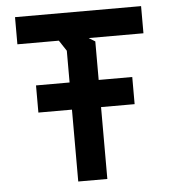

<svg xmlns="http://www.w3.org/2000/svg" viewBox="-51 -742 702 789"><g transform="rotate(-5 300.0 -348.0)"><path d="M40 -695.5H560V-583.5H334L360 -567.5V0H240V-539.5L211 -583.5H40ZM498.5 -296.5H101.5V-408.5H498.5Z"/></g></svg>

Font: Kode Mono
Style: Regular
Weight: 400
Monospace: yes
Designer: Isa Ozler
Foundry: Kadena LLC
Version: Version 1.000;gftools[0.9.28]